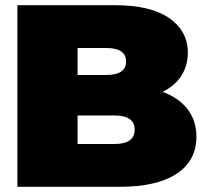

<svg xmlns="http://www.w3.org/2000/svg" viewBox="-20 -720 813 740"><path d="M737 -193Q737 -101 661 -50.5Q585 0 441 0H47V-700H421Q561 -700 632.5 -650Q704 -600 704 -517Q704 -468 679.5 -429Q655 -390 607 -366Q669 -343 703 -299Q737 -255 737 -193ZM279 -535V-431H389Q466 -431 466 -483Q466 -535 389 -535ZM499 -220Q499 -275 421 -275H279V-165H421Q499 -165 499 -220Z"/></svg>

Font: AtCorfu Sans
Style: AtCorfu Sans Black
Weight: 900
Designer: Kostas Teopoulos
Foundry: Kostas Teopoulos
Version: Version 1.00 July 8, 2025, initial release